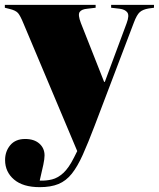

<svg xmlns="http://www.w3.org/2000/svg" viewBox="-30 -543 656 793"><path d="M134 230Q65 230 28 198.5Q-9 167 -9 118Q-9 82 12.5 56.5Q34 31 74 31Q111 31 132.5 50Q154 69 154 99Q154 113 149 137Q144 161 134 203Q161 204 185 198Q209 192 231.5 171.5Q254 151 276 107L289 81L67 -446Q54 -478 44.5 -489Q35 -500 10 -506L-10 -511V-523H365V-511L331 -507Q307 -505 299 -493.5Q291 -482 304 -448L400 -205H403L493 -447Q505 -479 496 -491.5Q487 -504 464 -507L429 -511V-523H606V-511L584 -508Q560 -504 547.5 -493Q535 -482 523 -450L361 -24Q334 47 312 96Q290 145 266.5 174.5Q243 204 211.5 217Q180 230 134 230Z"/></svg>

Font: Display Black
Style: Regular
Weight: 900
Designer: Latin by Veronika Burian and Jose Scaglione. Greek by Irene Vlachou. Cyrillic by Vera Evstafieva.
Foundry: TypeTogether
Version: Version 3.002